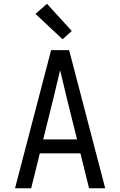

<svg xmlns="http://www.w3.org/2000/svg" viewBox="-20 -1002 640 1022"><path d="M60 0 188 -490 252 -735H348L412 -490L540 0H454L408 -186H192L146 0ZM390 -260 333 -490Q325 -525 316.5 -559.5Q308 -594 300 -628Q292 -594 283.5 -559.5Q275 -525 267 -490L210 -260ZM313 -793 169 -928 230 -982 362 -837Z"/></svg>

Font: Iosevka Fixed Extended
Style: Regular
Weight: 400
Width: 7
Monospace: yes
Designer: Belleve Invis
Foundry: Belleve Invis
Version: Version 24.1.1; ttfautohint (v1.8.4)